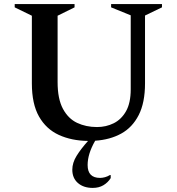

<svg xmlns="http://www.w3.org/2000/svg" viewBox="-20 -680 866 940"><path d="M434 240Q389 240 361.5 216Q334 192 334 151Q334 117 355 83Q376 49 411 10Q330 9 268 -19.5Q206 -48 171 -109.5Q136 -171 136 -272V-603L52 -644V-660H345V-644L262 -603V-278Q262 -196 288 -147.5Q314 -99 357.5 -78.5Q401 -58 455 -58Q499 -58 536.5 -76.5Q574 -95 597 -135.5Q620 -176 620 -243V-605L524 -644V-660H773V-644L690 -604V-272Q690 -177 659 -116.5Q628 -56 573.5 -26Q519 4 446 9Q409 73 409 128Q409 191 470 191Q481 191 494 187.5Q507 184 518 177H522V192Q508 214 486 227Q464 240 434 240Z"/></svg>

Font: Spectral SC SemiBold
Style: Regular
Weight: 600
Designer: Jean-Baptiste Levee
Foundry: Production Type
Version: Version 2.001